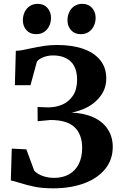

<svg xmlns="http://www.w3.org/2000/svg" viewBox="-20 -990 642 1020"><path d="M80 -20Q49 -29.5 37.5 -31.5L42.5 -200.5L120 -196.5L162 -83Q179 -65 207.2 -55Q235.5 -45 267 -45Q313.5 -45 347.2 -64.2Q381 -83.5 398.8 -119.5Q416.5 -155.5 416.5 -204.5Q416.5 -275 376.5 -313.8Q336.5 -352.5 247.5 -352.5L180 -346L179.5 -421.5L236.5 -419.5Q276.5 -419.5 311.2 -434.5Q346 -449.5 367.8 -482.2Q389.5 -515 389.5 -565.5Q389.5 -631 355.8 -663.2Q322 -695.5 261 -695.5Q233 -695.5 208.5 -685.2Q184 -675 176 -662.5L142 -537.5H59L64 -720Q80.5 -720.5 97.2 -723.5Q114 -726.5 141 -732.5Q183.5 -741.5 214.8 -746.2Q246 -751 283.5 -751Q364.5 -751 423 -730.2Q481.5 -709.5 513 -669.8Q544.5 -630 544.5 -574.5Q544.5 -522.5 517 -483.8Q489.5 -445 447.2 -422.2Q405 -399.5 360 -392Q428.5 -389 477.8 -366Q527 -343 553 -302.8Q579 -262.5 579 -209.5Q579 -142 538.8 -92.2Q498.5 -42.5 426.8 -16Q355 10.5 263 10.5Q205.5 10.5 164.5 2.2Q123.5 -6 80 -20ZM171.5 -808.5Q139.5 -808.5 120.5 -829.8Q101.5 -851 101.5 -882Q101.5 -906 111 -926Q120.5 -946 138.2 -957.8Q156 -969.5 180 -969.5H181Q213 -969.5 232 -948Q251 -926.5 251 -895.5Q251 -872 241.5 -852Q232 -832 214.2 -820.2Q196.5 -808.5 172.5 -808.5ZM408.5 -808.5Q376.5 -808.5 357.5 -829.8Q338.5 -851 338.5 -882Q338.5 -906 348 -926Q357.5 -946 375.2 -957.8Q393 -969.5 416.5 -969.5H417.5Q439 -969.5 455 -959.5Q471 -949.5 479.5 -932.5Q488 -915.5 488 -895.5Q488 -872 478.5 -852Q469 -832 451.2 -820.2Q433.5 -808.5 409.5 -808.5Z"/></svg>

Font: Merriweather Text
Style: Bold
Weight: 700
Designer: Eben Sorkin
Foundry: Eben Sorkin
Version: Version 2.100